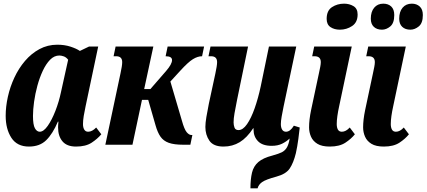

<svg xmlns="http://www.w3.org/2000/svg" viewBox="-20 -790 2328 1048"><path d="M138 10Q73 10 42 -38Q11 -86 11 -158Q11 -208 23 -262Q35 -316 58.5 -366.5Q82 -417 116.5 -457.5Q151 -498 195.5 -522Q240 -546 293 -546Q332 -546 364.5 -535.5Q397 -525 416 -512L466 -536H516L447 -209Q441 -182 437 -157Q433 -132 433 -113Q433 -94 440 -82.5Q447 -71 461 -71Q483 -71 505 -94L533 -57Q512 -32 480 -11Q448 10 395 10Q345 10 321 -18.5Q297 -47 297 -94Q297 -101 297.5 -109Q298 -117 299 -126H296Q268 -60 232.5 -25Q197 10 138 10ZM197 -71Q218 -71 240.5 -103Q263 -135 282.5 -185Q302 -235 313 -288L352 -464Q341 -478 327.5 -482.5Q314 -487 304 -487Q276 -487 253.5 -464Q231 -441 213.5 -403.5Q196 -366 184 -322Q172 -278 166 -234.5Q160 -191 160 -157Q160 -109 170.5 -90Q181 -71 197 -71Z M555 0 638 -391Q642 -410 644.5 -425Q647 -440 647 -451Q647 -483 614 -483H600L611 -536H817L767 -304H801L887 -403Q919 -440 919 -462Q919 -483 884 -483L895 -536H1094L1083 -483Q1059 -483 1033 -467Q1007 -451 965 -405L910 -345L973 -131Q986 -84 999 -68.5Q1012 -53 1025 -53H1030L1019 0H981Q930 0 901 -10.5Q872 -21 856 -44Q840 -67 829 -106L789 -245H755L703 0Z M1200 10Q1145 10 1123 -22Q1101 -54 1101 -97Q1101 -119 1106.5 -151.5Q1112 -184 1120 -224L1156 -391Q1160 -410 1162.5 -425.5Q1165 -441 1165 -451Q1165 -483 1132 -483H1118L1129 -536H1334L1274 -245Q1265 -200 1260 -171.5Q1255 -143 1255 -122Q1255 -107 1260 -93.5Q1265 -80 1282 -80Q1306 -80 1328.5 -112.5Q1351 -145 1370 -199Q1389 -253 1403 -318L1448 -536H1597L1528 -209Q1522 -180 1517.5 -154.5Q1513 -129 1513 -113Q1513 -94 1520 -82.5Q1527 -71 1541 -71Q1564 -71 1584 -104L1616 -94Q1614 -73 1608.5 -31.5Q1603 10 1595 46Q1582 99 1561.5 129.5Q1541 160 1489 174Q1430 190 1410.5 204Q1391 218 1386 238H1347Q1347 188 1355.5 152.5Q1364 117 1390 94.5Q1416 72 1467 59Q1503 49 1518.5 41Q1534 33 1544 18Q1550 9 1554.5 -5Q1559 -19 1561 -34Q1543 -17 1519.5 -5.5Q1496 6 1463 6Q1413 6 1388.5 -19Q1364 -44 1364 -82V-90H1362Q1328 -38 1288.5 -14Q1249 10 1200 10Z M1835 -628Q1805 -628 1784 -642Q1763 -656 1763 -687Q1763 -732 1792 -751Q1821 -770 1858 -770Q1887 -770 1909.5 -756.5Q1932 -743 1932 -711Q1932 -668 1902 -648Q1872 -628 1835 -628ZM1780 10Q1737 10 1712.5 -5Q1688 -20 1677.5 -44Q1667 -68 1667 -95Q1667 -136 1678 -189L1721 -391Q1725 -410 1728 -425Q1731 -440 1731 -451Q1731 -483 1697 -483H1684L1695 -536H1900L1831 -209Q1825 -182 1821.5 -157Q1818 -132 1818 -113Q1818 -94 1824.5 -82.5Q1831 -71 1846 -71Q1868 -71 1889 -94L1917 -57Q1897 -32 1865 -11Q1833 10 1780 10Z M2065 -628Q2037 -628 2020.5 -643.5Q2004 -659 2004 -688Q2004 -726 2022.5 -748Q2041 -770 2072 -770Q2099 -770 2115.5 -754.5Q2132 -739 2132 -708Q2132 -664 2110.5 -646Q2089 -628 2065 -628ZM2220 -628Q2192 -628 2175.5 -643.5Q2159 -659 2159 -688Q2159 -726 2177.5 -748Q2196 -770 2228 -770Q2254 -770 2271 -754.5Q2288 -739 2288 -708Q2288 -664 2266 -646Q2244 -628 2220 -628ZM2075 10Q2032 10 2007.5 -5Q1983 -20 1972.5 -44Q1962 -68 1962 -95Q1962 -136 1973 -189L2016 -391Q2020 -410 2023 -425Q2026 -440 2026 -451Q2026 -483 1992 -483H1979L1990 -536H2195L2126 -209Q2120 -182 2116.5 -157Q2113 -132 2113 -113Q2113 -94 2119.5 -82.5Q2126 -71 2141 -71Q2163 -71 2184 -94L2212 -57Q2192 -32 2160 -11Q2128 10 2075 10Z"/></svg>

Font: Noto Serif ExtraCondensed ExtraBold
Style: Italic
Weight: 800
Width: 2
Italic angle: -12°
Designer: Monotype Design Team
Foundry: Monotype Imaging Inc.
Version: Version 2.013